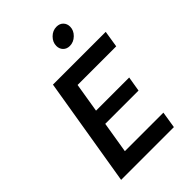

<svg xmlns="http://www.w3.org/2000/svg" viewBox="-266 -1048 1163 1163"><g transform="rotate(-45 316.0 -466.5)"><path d="M284 -593 253 -404H537L521 -308H236L203 -107H533L516 0H64L180 -700H632L615 -593ZM360 -851Q360 -883 385 -908Q410 -933 443 -933Q470 -933 486 -916.5Q502 -900 502 -875Q502 -843 476.5 -818Q451 -793 418 -793Q392 -793 376 -809.5Q360 -826 360 -851Z"/></g></svg>

Font: Be Vietnam SemiBold
Style: Italic
Weight: 600
Italic angle: -9.556°
Designer: Gabriel Lam
Foundry: TypeRant
Version: Version 3.000